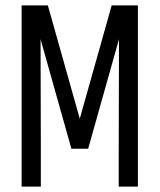

<svg xmlns="http://www.w3.org/2000/svg" viewBox="-20 -690 590 710"><path d="M60 0V-670H157L275 -251L393 -670H490V0H419V-134Q419 -237 419.5 -339.5Q420 -442 420 -545L306 -140H244L130 -545Q130 -442 130.5 -339.5Q131 -237 131 -134V0Z"/></svg>

Font: Lode
Style: Regular
Weight: 400
Monospace: yes
Designer: Belleve Invis
Foundry: Belleve Invis
Version: Version 29.2.0; ttfautohint (v1.8.3)